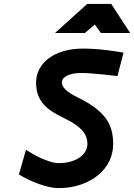

<svg xmlns="http://www.w3.org/2000/svg" viewBox="-20 -954 687 984"><path d="M427 -934H550L647 -785H497L466 -828L415 -785H262ZM113 -186Q132 -174 153.5 -162Q175 -150 197 -140.5Q219 -131 240.5 -124.5Q262 -118 280 -118Q315 -118 342.5 -126Q370 -134 389 -147.5Q408 -161 418 -179Q428 -197 428 -216Q428 -257 399.5 -287.5Q371 -318 323 -341Q286 -359 256.5 -376.5Q227 -394 207 -415.5Q187 -437 176 -464.5Q165 -492 165 -531Q165 -568 181.5 -599.5Q198 -631 229 -654.5Q260 -678 304.5 -691.5Q349 -705 405 -705Q432 -705 463 -703Q494 -701 523 -697.5Q552 -694 575.5 -690.5Q599 -687 613 -684L582 -564Q545 -568 511 -572Q482 -575 450.5 -577.5Q419 -580 399 -580Q351 -580 324 -566.5Q297 -553 297 -531Q297 -514 315 -495.5Q333 -477 378 -455Q427 -431 461.5 -406Q496 -381 518 -353Q540 -325 550 -291.5Q560 -258 560 -216Q560 -169 540 -128Q520 -87 483 -56.5Q446 -26 394.5 -8Q343 10 279 10Q256 10 228.5 3.5Q201 -3 174 -13Q147 -23 121.5 -35.5Q96 -48 77 -60Z"/></svg>

Font: Panefresco 999wt
Style: Italic
Weight: 900
Version: Version 1.001